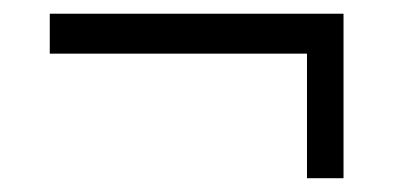

<svg xmlns="http://www.w3.org/2000/svg" viewBox="-20 -386 567 277"><path d="M475.6 -366.2V-128.9H422.9V-308.6H51.8V-366.2Z"/></svg>

Font: Crimson Pro Light
Style: Regular
Weight: 300
Designer: Jacques Le Bailly
Foundry: Baron von Fonthausen
Version: Version 1.003